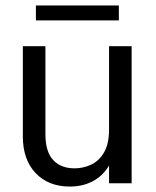

<svg xmlns="http://www.w3.org/2000/svg" viewBox="-20 -674 572 706"><path d="M237 12Q158 12 111 -37.5Q64 -87 64 -172V-504H147V-181Q147 -116 175.5 -85.5Q204 -55 254 -55Q286 -55 315 -68.5Q344 -82 362.5 -113.5Q381 -145 381 -198V-504H464V0H381V-65Q357 -26 320 -7Q283 12 237 12ZM112 -599V-654H417V-599Z"/></svg>

Font: Special Gothic
Style: Regular
Weight: 400
Designer: Alistair McCready
Foundry: Monolith
Version: Version 1.010; ttfautohint (v1.8.4.7-5d5b)